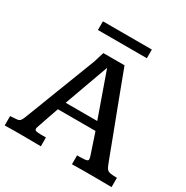

<svg xmlns="http://www.w3.org/2000/svg" viewBox="-180 -936 1052 1085"><g transform="rotate(30 345.5 -393.5)"><path d="M-3.4 0V-61Q26.4 -62.5 40.3 -64.2Q54.2 -65.9 60.8 -73.7Q67.4 -81.5 74.2 -99.1Q76.2 -104 86.4 -130.6Q96.7 -157.2 112.3 -197.5Q127.9 -237.8 146 -285.2Q164.1 -332.5 182.4 -379.6Q200.7 -426.8 216.3 -467.3Q231.9 -507.8 242.2 -534.4Q252.4 -561 254.4 -565.9L274.9 -632.8H413.1Q413.1 -632.8 422.9 -606.9Q432.6 -581.1 448.7 -538.1Q464.8 -495.1 484.4 -443.4Q503.9 -391.6 523.9 -339.4Q543.9 -287.1 560.8 -242.2Q577.6 -197.3 588.6 -168.5Q599.6 -139.6 601.1 -135.3Q610.8 -108.9 617.2 -93.8Q623.5 -78.6 631.3 -71.8Q639.2 -64.9 653.6 -63Q668 -61 693.8 -60.5V0Q666 0 639.2 -0.5Q612.3 -1 581.1 -1Q546.4 -1 513.2 -1Q480 -1 435.5 0V-58.1Q444.3 -58.1 453.4 -58.1Q462.4 -58.1 468.3 -58.6Q490.2 -59.1 498.3 -62.3Q506.3 -65.4 506.3 -73.2Q506.3 -76.7 504.9 -82.3Q503.4 -87.9 501.5 -95.2L456.5 -229.5H210.9Q210.4 -227.5 205.6 -213.4Q200.7 -199.2 193.8 -179.7Q187 -160.2 180.2 -140.4Q173.3 -120.6 168.7 -106.9Q164.1 -93.3 163.6 -91.8Q158.7 -78.1 158.7 -72.8Q158.7 -63 167.7 -60.5Q176.8 -58.1 197.3 -57.6Q203.1 -57.6 213.9 -57.6Q224.6 -57.6 232.4 -57.6V0Q204.6 0 176 -0.5Q147.5 -1 117.7 -1Q86.4 -1 60.3 -1Q34.2 -1 -3.4 0ZM231 -283.2H437L335 -571.3ZM183.1 -730.5V-787.1H502.4V-730.5Z"/></g></svg>

Font: Kameron Medium
Style: Regular
Weight: 500
Designer: Vernon Adams
Foundry: Vernon Adams
Version: Version 1.100